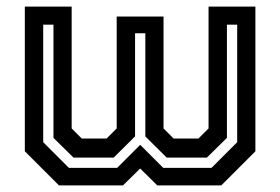

<svg xmlns="http://www.w3.org/2000/svg" viewBox="-20 -560 846 580"><path d="M55 -540H196.5V-172L227 -141.5H302L332.5 -172V-510H474V-172L504.5 -141.5H579.5L610 -172V-540H751.5V-103L648.5 0H455L403.5 -51L351.5 0H158L55 -103ZM110.5 -485.5V-130.5L188 -53H334L403.5 -122.5L473 -53H619L696.5 -130.5V-485.5H665.5V-143.5L605 -84H483.5L419 -148V-459.5H388V-148L323.5 -84H202L141.5 -143.5V-485.5Z"/></svg>

Font: Tourney Thin SemiBold
Style: Regular
Weight: 600
Version: Version 1.015